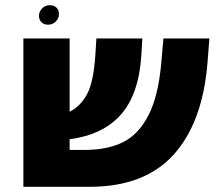

<svg xmlns="http://www.w3.org/2000/svg" viewBox="-20 -719 826 739"><path d="M786 -571 779 -482Q761 -249 649 -124.5Q537 0 325 0H70V-571H248V-289Q289 -309 314.5 -355.5Q340 -402 347 -507L351 -571H528L524 -505Q514 -355 445 -277.5Q376 -200 248 -183V-142H307Q394 -142 454 -172Q514 -202 552 -276.5Q590 -351 601 -480L609 -571ZM207 -665Q207 -680 197.5 -689.5Q188 -699 172 -699Q154 -699 142 -686.5Q130 -674 130 -658Q130 -643 139.5 -633.5Q149 -624 165 -624Q183 -624 195 -636.5Q207 -649 207 -665Z"/></svg>

Font: FiraGO Heavy
Style: Italic
Weight: 900
Italic angle: -8°
Designer: bBox Type GmbH
Foundry: bBox Type GmbH
Version: Version 1.001